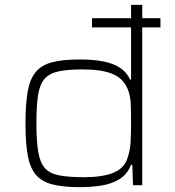

<svg xmlns="http://www.w3.org/2000/svg" viewBox="-20 -763 720 791"><path d="M359 -650V-688H641V-650ZM309 8Q239 8 195 -3.5Q151 -15 127 -44Q103 -73 94 -124Q85 -175 85 -255Q85 -334 94 -385.5Q103 -437 127 -466Q151 -495 194.5 -506.5Q238 -518 309 -518Q364 -518 405 -510Q446 -502 474 -484Q502 -466 516 -435H520V-743H566V0H528L525 -84H520Q504 -44 471.5 -24.5Q439 -5 397 1.5Q355 8 309 8ZM326 -33Q400 -33 444 -50Q488 -67 503 -105Q516 -140 518 -177.5Q520 -215 520 -267Q520 -304 518.5 -337Q517 -370 506 -396Q488 -440 443.5 -458.5Q399 -477 321 -477Q259 -477 221.5 -469Q184 -461 164 -438.5Q144 -416 137 -372Q130 -328 130 -255Q130 -182 137.5 -137.5Q145 -93 165 -70.5Q185 -48 224 -40.5Q263 -33 326 -33Z"/></svg>

Font: Saira Expanded ExtraLight
Style: Regular
Weight: 250
Width: 7
Designer: Hector Gatti with collaboration of the Omnibus-Type team
Foundry: Omnibus-Type
Version: Version 1.101